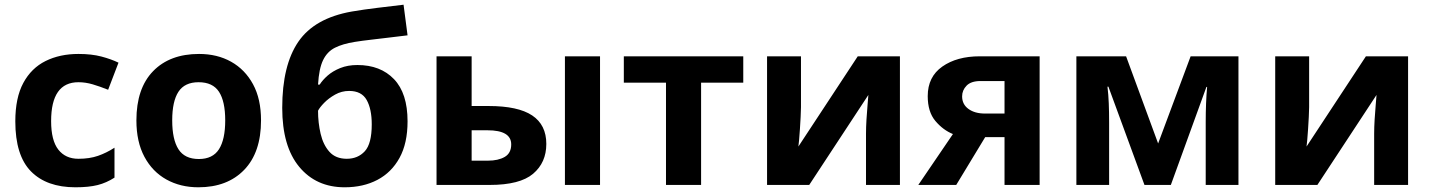

<svg xmlns="http://www.w3.org/2000/svg" viewBox="-20 -785 6075 815"><path d="M300 10Q178 10 111.5 -57.5Q45 -125 45 -270Q45 -370 79 -433Q113 -496 173.5 -526Q234 -556 313 -556Q369 -556 410.5 -545Q452 -534 483 -519L439 -404Q404 -418 373.5 -427Q343 -436 313 -436Q197 -436 197 -271Q197 -189 227.5 -150Q258 -111 313 -111Q360 -111 396 -123.5Q432 -136 466 -158V-31Q432 -9 394.5 0.5Q357 10 300 10Z M1088 -274Q1088 -138 1016.5 -64Q945 10 822 10Q746 10 686.5 -23Q627 -56 593 -119.5Q559 -183 559 -274Q559 -410 630 -483Q701 -556 825 -556Q902 -556 961 -523Q1020 -490 1054 -427.5Q1088 -365 1088 -274ZM711 -274Q711 -193 737.5 -151.5Q764 -110 824 -110Q883 -110 909.5 -151.5Q936 -193 936 -274Q936 -355 909.5 -395.5Q883 -436 823 -436Q764 -436 737.5 -395.5Q711 -355 711 -274Z M1178 -327Q1178 -508 1246.5 -608Q1315 -708 1473 -736Q1526 -745 1580.5 -751.5Q1635 -758 1693 -765L1710 -635Q1676 -631 1635.5 -626Q1595 -621 1555.5 -616.5Q1516 -612 1485 -607Q1435 -599 1402 -582.5Q1369 -566 1351.5 -530Q1334 -494 1330 -426H1337Q1349 -445 1370.5 -464Q1392 -483 1424 -496Q1456 -509 1497 -509Q1595 -509 1652.5 -449Q1710 -389 1710 -270Q1710 -177 1676 -115Q1642 -53 1582 -21.5Q1522 10 1443 10Q1322 10 1250 -77Q1178 -164 1178 -327ZM1452 -111Q1499 -111 1528.5 -143Q1558 -175 1558 -257Q1558 -322 1536.5 -360.5Q1515 -399 1462 -399Q1430 -399 1402.5 -383.5Q1375 -368 1356 -348.5Q1337 -329 1330 -315Q1330 -264 1341 -217Q1352 -170 1378.5 -140.5Q1405 -111 1452 -111Z M1833 0V-546H1982V-335H2054Q2179 -335 2239 -295Q2299 -255 2299 -174Q2299 -95 2243 -47.5Q2187 0 2059 0ZM2378 0V-546H2527V0ZM1982 -103H2051Q2095 -103 2122.5 -119Q2150 -135 2150 -172Q2150 -232 2049 -232H1982Z M3135 -434H2956V0H2807V-434H2628V-546H3135Z M3380 -546V-330Q3380 -313 3378.5 -288Q3377 -263 3375.5 -237Q3374 -211 3372 -191Q3370 -171 3369 -163L3621 -546H3800V0H3656V-218Q3656 -245 3658 -277.5Q3660 -310 3662.5 -338.5Q3665 -367 3666 -382L3415 0H3236V-546Z M4039 0H3878L4025 -216Q3983 -233 3950.5 -271.5Q3918 -310 3918 -377Q3918 -459 3980 -502.5Q4042 -546 4139 -546H4393V0H4244V-203H4162ZM4064 -376Q4064 -342 4091 -322.5Q4118 -303 4161 -303H4244V-441H4142Q4102 -441 4083 -421.5Q4064 -402 4064 -376Z M5237 -546V0H5098V-268Q5098 -308 5099.5 -346Q5101 -384 5104 -416H5101L4950 0H4838L4685 -417H4681Q4685 -384 4686.5 -346.5Q4688 -309 4688 -264V0H4549V-546H4760L4896 -176L5034 -546Z M5537 -546V-330Q5537 -313 5535.5 -288Q5534 -263 5532.5 -237Q5531 -211 5529 -191Q5527 -171 5526 -163L5778 -546H5957V0H5813V-218Q5813 -245 5815 -277.5Q5817 -310 5819.5 -338.5Q5822 -367 5823 -382L5572 0H5393V-546Z"/></svg>

Font: Noto Sans IKEA
Style: Bold
Weight: 600
Designer: Monotype Design Team
Foundry: Monotype Imaging Inc.
Version: Version 2.001